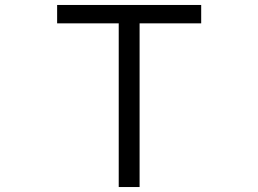

<svg xmlns="http://www.w3.org/2000/svg" viewBox="-20 -753 1040 773"><path d="M790 -659H542V0H458V-659H210V-733H790Z"/></svg>

Font: IBM Plex Sans JP
Style: Regular
Weight: 400
Designer: Mike Abbink; Paul van der Laan; Pieter van Rosmalen; Wujin Sim; Yejin Wi; Jinhee Kim; Boomi Park; Yona Kim; Kichan Ma
Foundry: Sandoll Inc.
Version: Version 1.000